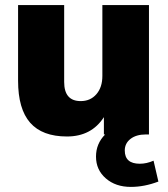

<svg xmlns="http://www.w3.org/2000/svg" viewBox="-20 -528 659 754"><path d="M602 185Q547 206 494 206Q434 206 395.5 172.5Q357 139 357 87Q357 36 393 0H388V-68Q339 8 243 8Q146 8 98.5 -46Q51 -100 51 -211V-508H232V-206Q232 -131 297 -131Q335 -131 358.5 -158Q382 -185 382 -230V-508H565V0H553Q515 0 492.5 17.5Q470 35 470 63Q470 115 529 115Q556 115 583 103Z"/></svg>

Font: Muli Black
Style: Regular
Weight: 900
Designer: Vernon Adams
Foundry: Vernon Adams
Version: Version 2.001